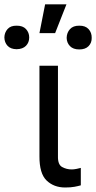

<svg xmlns="http://www.w3.org/2000/svg" viewBox="-130 -834 432 861"><path d="M46.9 -539.1H129.9V-133.8Q128.9 -95.7 148.7 -85Q168.5 -74.2 191.4 -74.2Q201.2 -74.2 213.6 -76.7Q226.1 -79.1 232.4 -81.1V-2.9Q220.7 0.5 203.6 3.7Q186.5 6.8 162.1 6.8Q111.8 6.8 79.1 -24.4Q46.4 -55.7 46.9 -133.8ZM46.9 -685.5 72.3 -814.5H168L117.2 -685.5ZM-110.4 -666Q-109.9 -688 -96.2 -703.6Q-82.5 -719.2 -55.7 -718.8Q-27.8 -719.2 -13.4 -703.6Q1 -688 1 -666Q1 -643.6 -13.4 -628.7Q-27.8 -613.8 -55.7 -613.3Q-82.5 -613.8 -96.2 -628.7Q-109.9 -643.6 -110.4 -666ZM168.9 -664.1Q169.4 -687.5 183.8 -703.4Q198.2 -719.2 225.6 -718.8Q252.9 -719.2 267.3 -703.4Q281.7 -687.5 281.2 -664.1Q281.7 -642.1 267.3 -627.2Q252.9 -612.3 225.6 -612.3Q198.2 -612.3 183.8 -627.2Q169.4 -642.1 168.9 -664.1Z"/></svg>

Font: Inter Display V
Style: Regular
Weight: 400
Designer: Rasmus Andersson
Foundry: rsms
Version: Version 3.015;git-src